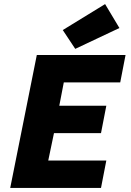

<svg xmlns="http://www.w3.org/2000/svg" viewBox="-20 -919 640 939"><path d="M30 0 160 -650H594L568 -516H292L270 -402H500L474 -268H244L216 -134H500L474 0ZM348 -680 287 -772 494 -899 564 -782Z"/></svg>

Font: Source Code Pro Black
Style: Italic
Weight: 900
Italic angle: -11°
Monospace: yes
Designer: Paul D. Hunt, Teo Tuominen
Foundry: Adobe Systems Incorporated
Version: Version 1.050;PS 1.000;hotconv 16.6.51;makeotf.lib2.5.65220